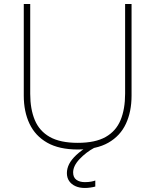

<svg xmlns="http://www.w3.org/2000/svg" viewBox="-20 -733 772 953"><path d="M366 9Q273.5 9 214.2 -24.8Q155 -58.5 126.5 -118.8Q98 -179 98 -258Q98 -280 98 -314.2Q98 -348.5 98 -390Q98 -431.5 98 -475Q98 -540.5 98 -596.5Q98 -652.5 98 -713H130Q130 -652.5 130 -596.5Q130 -540.5 130 -475V-267Q130 -191.5 152.8 -137Q175.5 -82.5 227.2 -53.2Q279 -24 366 -24Q453 -24 504.5 -53.2Q556 -82.5 578.5 -137Q601 -191.5 601 -268V-475Q601 -540.5 601 -596.5Q601 -652.5 601 -713H633Q633 -652.5 633 -596.5Q633 -540.5 633 -475Q633 -431.5 633 -390Q633 -348.5 633 -314.2Q633 -280 633 -258Q633 -179 605 -118.8Q577 -58.5 518 -24.8Q459 9 366 9ZM401 200Q374.5 200 354.5 191Q334.5 182 323.2 165.5Q312 149 312 126Q312 103.5 323.2 81.2Q334.5 59 358.8 36.2Q383 13.5 422 -10V-19H438L449 0Q406.5 23 374.8 56.8Q343 90.5 343 123Q343 147.5 359 159.2Q375 171 401 171Q419 171 432.2 168.5Q445.5 166 453 163V193Q442 196 428 198Q414 200 401 200Z"/></svg>

Font: Commissioner Thin
Style: Regular
Weight: 100
Designer: Kostas Bartsokas
Foundry: Kostas Bartsokas
Version: Version 1.001;gftools[0.9.23]